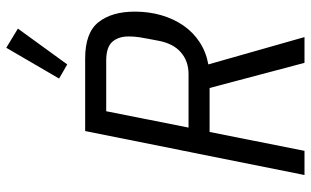

<svg xmlns="http://www.w3.org/2000/svg" viewBox="-209 -780 989 611"><g transform="rotate(-90 285.5 -474.5)"><path d="M111 0H34L174 -698H405Q487 -698 520.5 -655.5Q554 -613 554 -540Q554 -495 542.5 -455.5Q531 -416 509.5 -385Q488 -354 456.5 -333.5Q425 -313 386 -306L473 0H391L311 -302H171ZM355 -369Q396 -369 424 -393Q452 -417 461 -463Q465 -485 468 -500Q471 -515 472.5 -525.5Q474 -536 474.5 -543.5Q475 -551 475 -560Q475 -592 458 -611.5Q441 -631 398 -631H237L185 -369ZM386 -755 341 -781 439 -949 500 -912Z"/></g></svg>

Font: IBM Plex Sans Condensed
Style: Italic
Weight: 400
Width: 3
Italic angle: -11°
Designer: Mike Abbink, Paul van der Laan, Pieter van Rosmalen
Foundry: Bold Monday
Version: Version 1.3